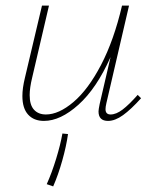

<svg xmlns="http://www.w3.org/2000/svg" viewBox="-20 -428 552 686"><path d="M484 -77Q448 -37 419.5 -16.5Q391 4 366 4Q332 4 332 -30Q332 -36 336 -56L375 -224Q325 -112 260.5 -54Q196 4 137 4Q101 4 80.5 -18.5Q60 -41 60 -85Q60 -113 69 -150L130 -408H155L95 -151Q86 -114 86 -88Q86 -53 101.5 -36Q117 -19 144 -19Q190 -19 242.5 -63.5Q295 -108 341 -196Q387 -284 416 -408H441L360 -59Q357 -46 357 -38Q357 -19 375 -19Q395 -19 418 -36.5Q441 -54 472 -89ZM203 49 223 51Q217 94 202.5 145.5Q188 197 170 238L147 230Q165 190 180.5 139.5Q196 89 203 49Z"/></svg>

Font: Ysabeau Infant Extralight
Style: Italic
Weight: 200
Italic angle: -12°
Designer: Christian Thalmann (Catharsis Fonts)
Version: Version 0.003